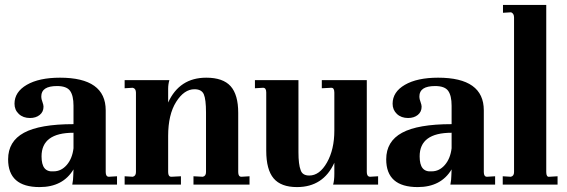

<svg xmlns="http://www.w3.org/2000/svg" viewBox="-20 -751 2308 781"><path d="M141 10Q13 10 13 -103Q13 -176 77.5 -211Q142 -246 279 -246V-321Q279 -362 265 -381.5Q251 -401 212 -401Q148 -401 148 -359Q148 -347 153 -335Q157 -324 157 -317Q157 -296 141.5 -283.5Q126 -271 102 -271Q74 -271 56.5 -287.5Q39 -304 39 -329Q39 -377 89 -406Q139 -435 224 -435Q410 -435 410 -302V-51Q410 -32 423 -32L456 -34V0H274Q278 -21 278 -37L279 -62Q236 10 141 10ZM198 -54Q229 -54 251.5 -80Q274 -106 279 -148V-211Q149 -211 149 -115Q149 -82 161 -67Q173 -52 198 -54Z M487 0V-34L520 -32Q533 -35 533 -51V-374Q533 -391 520 -394L487 -392V-425H669Q664 -408 664 -390V-334Q710 -435 819 -435Q887 -435 918 -400.5Q949 -366 949 -292V-51Q949 -32 962 -32L995 -34V0H767V-34L805 -32Q818 -35 818 -51V-293Q818 -347 809 -367.5Q800 -388 771 -388Q729 -388 696.5 -336.5Q664 -285 664 -198V-51Q664 -32 677 -32L716 -34V0Z M1188 10Q1123 10 1093 -25.5Q1063 -61 1063 -138V-375Q1063 -394 1050 -394L1017 -392V-425H1194V-132Q1194 -82 1203 -59Q1210 -37 1238 -37Q1280 -37 1310 -90Q1340 -143 1340 -220V-374Q1340 -394 1328 -394L1289 -392V-425H1472V-51Q1472 -33 1485 -32L1518 -34V0H1335Q1340 -17 1340 -44V-89Q1295 10 1188 10Z M1679 10Q1551 10 1551 -103Q1551 -176 1615.5 -211Q1680 -246 1817 -246V-321Q1817 -362 1803 -381.5Q1789 -401 1750 -401Q1686 -401 1686 -359Q1686 -347 1691 -335Q1695 -324 1695 -317Q1695 -296 1679.5 -283.5Q1664 -271 1640 -271Q1612 -271 1594.5 -287.5Q1577 -304 1577 -329Q1577 -377 1627 -406Q1677 -435 1762 -435Q1948 -435 1948 -302V-51Q1948 -32 1961 -32L1994 -34V0H1812Q1816 -21 1816 -37L1817 -62Q1774 10 1679 10ZM1736 -54Q1767 -54 1789.5 -80Q1812 -106 1817 -148V-211Q1687 -211 1687 -115Q1687 -82 1699 -67Q1711 -52 1736 -54Z M2025 0V-34L2058 -32Q2071 -35 2071 -51V-680Q2071 -696 2059 -701L2026 -699V-731H2202V-51Q2202 -41 2205 -36Q2208 -31 2215 -32L2248 -34V0Z"/></svg>

Font: UnnaBold
Style: Bold
Weight: 700
Designer: Jorge de Buen Unna
Foundry: Omnibus-Type
Version: Version 2.008;hotconv 1.0.109;makeotfexe 2.5.65596